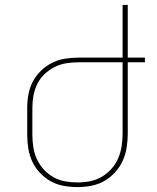

<svg xmlns="http://www.w3.org/2000/svg" viewBox="-20 -755 640 783"><path d="M296 8Q268 8 240 3Q212 -2 187.5 -15.5Q163 -29 143.5 -49.5Q124 -70 112 -95.5Q100 -121 95.5 -149Q91 -177 91 -205V-315Q91 -343 96 -370.5Q101 -398 114 -422.5Q127 -447 147 -466.5Q167 -486 192 -498.5Q217 -511 244.5 -515.5Q272 -520 300 -520H480V-735H501V-520H571V-501H501V-210Q501 -182 496.5 -153.5Q492 -125 480.5 -99.5Q469 -74 449.5 -52.5Q430 -31 405.5 -17Q381 -3 352.5 2.5Q324 8 296 8ZM296 -11Q322 -11 347.5 -16Q373 -21 395 -34Q417 -47 434.5 -66.5Q452 -86 462 -109.5Q472 -133 476 -158.5Q480 -184 480 -210V-501H300Q275 -501 250 -497Q225 -493 202.5 -481.5Q180 -470 161.5 -452.5Q143 -435 132 -412.5Q121 -390 116.5 -365Q112 -340 112 -315V-205Q112 -179 116 -154Q120 -129 130.5 -106Q141 -83 158.5 -64Q176 -45 198 -32.5Q220 -20 245.5 -15.5Q271 -11 296 -11Z"/></svg>

Font: Iosevka Thin Extended
Style: Regular
Weight: 100
Width: 7
Monospace: yes
Designer: Belleve Invis
Foundry: Belleve Invis
Version: Version 32.5.0; ttfautohint (v1.8.4)